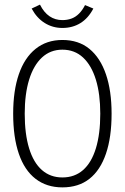

<svg xmlns="http://www.w3.org/2000/svg" viewBox="-20 -800 540 831"><path d="M250 11Q182 11 134 -26Q86 -63 61.5 -134.5Q37 -206 37 -308Q37 -407 61.5 -478.5Q86 -550 134 -588.5Q182 -627 250 -627Q320 -627 367 -588.5Q414 -550 438.5 -478.5Q463 -407 463 -308Q463 -206 438.5 -134.5Q414 -63 367 -26Q320 11 250 11ZM250 -32Q303 -32 339.5 -64Q376 -96 395 -158Q414 -220 414 -308Q414 -393 395 -455Q376 -517 339.5 -551Q303 -585 250 -585Q198 -585 161.5 -551Q125 -517 106 -455Q87 -393 87 -308Q87 -220 106 -158Q125 -96 161.5 -64Q198 -32 250 -32ZM348 -778 384 -763Q362 -721 328 -700Q294 -679 250 -679Q208 -679 173.5 -700.5Q139 -722 117 -763L153 -780Q170 -746 194.5 -729.5Q219 -713 250 -713Q271 -713 289 -719.5Q307 -726 322 -741Q337 -756 348 -778Z"/></svg>

Font: Inconsolata Light
Style: Regular
Weight: 300
Designer: Raph Levien, Cyreal, Brenton Simpson
Foundry: Raph Levien, Cyreal, Google
Version: Version 3.001